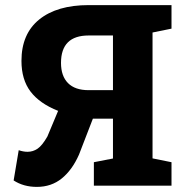

<svg xmlns="http://www.w3.org/2000/svg" viewBox="-20 -731 711 756"><path d="M655.3 -92.3V0H349.6V-92.3L424.8 -106.9V-263.7H345.7L291 -122.1Q264.2 -61.5 223.1 -28.3Q182.1 4.9 125 4.9Q72.8 4.9 33.7 -20.5L53.7 -139.6Q71.8 -133.3 88.4 -133.3Q109.9 -133.3 127.9 -145.5Q146 -157.7 166.5 -193.4L208 -292.5L209 -294.4Q136.2 -323.2 100.3 -370.4Q64.5 -417.5 64.5 -491.2Q64.5 -597.7 134.5 -654.3Q204.6 -710.9 329.1 -710.9H655.3V-618.2L580.6 -603V-107.4ZM329.1 -591.3Q220.2 -591.3 220.2 -483.4Q220.2 -431.6 247.8 -403.8Q275.4 -376 328.6 -376H424.8V-591.3Z"/></svg>

Font: Roboto Slab ExtraBold
Style: Regular
Weight: 800
Designer: Google
Version: Version 2.001; ttfautohint (v1.8.3)